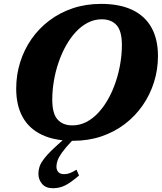

<svg xmlns="http://www.w3.org/2000/svg" viewBox="-20 -711 834 990"><path d="M249.5 -197.5Q249.5 -125 276.8 -94.8Q304 -64.5 353 -64.5Q391 -64.5 424.8 -81.8Q458.5 -99 487 -129.8Q515.5 -160.5 538 -200.8Q560.5 -241 576.2 -287.5Q592 -334 600.2 -382.8Q608.5 -431.5 608.5 -478.5Q608.5 -551 581.2 -581.2Q554 -611.5 504.5 -611.5Q467 -611.5 433.2 -594.2Q399.5 -577 371 -546.2Q342.5 -515.5 320 -475.2Q297.5 -435 281.8 -388.8Q266 -342.5 257.8 -293.5Q249.5 -244.5 249.5 -197.5ZM794.5 -422.5Q794.5 -352 774 -287Q753.5 -222 715.2 -167Q677 -112 623 -71Q569 -30 502 -7.5Q435 15 357 15Q260.5 15 195 -16.5Q129.5 -48 96.5 -108Q63.5 -168 63.5 -254Q63.5 -324.5 83.8 -389.5Q104 -454.5 142.2 -509.5Q180.5 -564.5 234.5 -605.2Q288.5 -646 355.8 -668.5Q423 -691 501 -691Q597.5 -691 663 -659.5Q728.5 -628 761.5 -568Q794.5 -508 794.5 -422.5ZM271 148Q271 165.5 280.8 176.2Q290.5 187 310.5 187Q326 187 340 181.8Q354 176.5 374.5 164L387.5 194Q343.5 231.5 315 245.5Q286.5 259.5 253 259.5Q216 259.5 197 237.2Q178 215 178 184Q178 167 184 148Q190 129 212 101.5Q234 74 281 32L347 -27.5H389L349.5 17Q316 52.5 299.2 76.2Q282.5 100 276.8 116.8Q271 133.5 271 148Z"/></svg>

Font: Newsreader 16pt 16pt ExtraBold
Style: Italic
Weight: 800
Italic angle: -17°
Version: Version 1.003